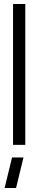

<svg xmlns="http://www.w3.org/2000/svg" viewBox="-20 -722 185 957"><path d="M3 215 40 63H97L60 215ZM45 0V-702H106V0Z"/></svg>

Font: Stick No Bills Light
Style: Regular
Weight: 300
Version: Version 2.000